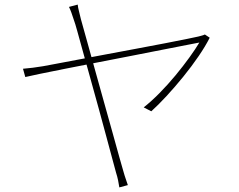

<svg xmlns="http://www.w3.org/2000/svg" viewBox="-20 -791 1040 835"><path d="M318 -771Q319 -759 323 -744Q327 -729 332 -707Q343 -668 359.5 -608.5Q376 -549 395 -480.5Q414 -412 433.5 -342.5Q453 -273 470 -212Q487 -151 499 -107.5Q511 -64 516 -48Q519 -38 522 -27.5Q525 -17 529 -6.5Q533 4 536 14L499 24Q497 10 493.5 -7Q490 -24 485 -39Q481 -54 470 -94.5Q459 -135 443.5 -193Q428 -251 410 -316.5Q392 -382 374 -446.5Q356 -511 341 -565.5Q326 -620 316 -656Q306 -692 303 -699Q296 -721 290.5 -736Q285 -751 280 -761ZM892 -627Q874 -591 844 -547Q814 -503 777.5 -458Q741 -413 704.5 -373.5Q668 -334 638 -307L605 -324Q638 -350 674 -386.5Q710 -423 743.5 -463.5Q777 -504 804 -541.5Q831 -579 847 -606Q837 -604 795.5 -596Q754 -588 690.5 -575.5Q627 -563 553 -548.5Q479 -534 404 -519.5Q329 -505 263.5 -492Q198 -479 152 -469.5Q106 -460 90 -456L80 -492Q103 -494 123 -496.5Q143 -499 167 -503Q178 -505 218 -512.5Q258 -520 316 -531Q374 -542 441 -554.5Q508 -567 574.5 -579.5Q641 -592 698.5 -603Q756 -614 794.5 -622Q833 -630 842 -632Q849 -634 857 -636Q865 -638 871 -641Z"/></svg>

Font: Shanggu Sans SC VF
Style: Regular
Weight: 250
Designer: GuiWonder
Version: Version 1.021